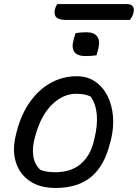

<svg xmlns="http://www.w3.org/2000/svg" viewBox="-20 -921 684 952"><path d="M361 -543Q412 -543 450.5 -517.5Q489 -492 512 -447.5Q535 -403 540 -346Q545 -289 530 -227L525 -210Q498 -99 432 -44Q366 11 255 11Q177 11 126.5 -24Q76 -59 58 -119Q40 -179 59 -253L63 -269Q85 -354 128.5 -415.5Q172 -477 231.5 -510Q291 -543 361 -543ZM357 -456Q293 -456 238 -402.5Q183 -349 156 -250L152 -236Q139 -188 145 -147Q151 -106 180 -79Q197 -72 215.5 -69.5Q234 -67 253 -67Q331 -67 379 -107Q427 -147 445 -220L448 -233Q481 -367 430 -442Q402 -456 357 -456ZM354 -756Q367 -759 381.5 -760Q396 -761 409 -761Q447 -761 462 -740Q477 -719 468 -682L459 -647Q447 -645 432.5 -644Q418 -643 404 -643Q323 -643 345 -724ZM264 -901H608Q631 -901 639 -888.5Q647 -876 641 -855Q638 -844 633.5 -836.5Q629 -829 624 -822H309Q272 -822 259 -835.5Q246 -849 253 -877Q257 -891 264 -901Z"/></svg>

Font: Recursive Mn Csl St
Style: Italic
Weight: 400
Italic angle: -15°
Monospace: yes
Version: Version 1.079;hotconv 1.0.112;makeotfexe 2.5.65598; ttfautoh